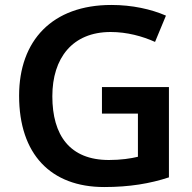

<svg xmlns="http://www.w3.org/2000/svg" viewBox="-20 -744 773 774"><path d="M391 -393V-286H536V-112C507 -105 467 -99 419 -99C261 -99 191 -199 191 -356C191 -510 272 -615 426 -615C492 -615 554 -598 605 -575L649 -681C589 -707 513 -724 429 -724C191 -724 57 -581 57 -358C57 -123 184 10 400 10C502 10 585 -4 661 -29V-393Z"/></svg>

Font: Noto Sans Lao SemiBold
Style: Regular
Weight: 600
Designer: Monotype Design Team
Foundry: Monotype Imaging Inc.
Version: Version 2.003